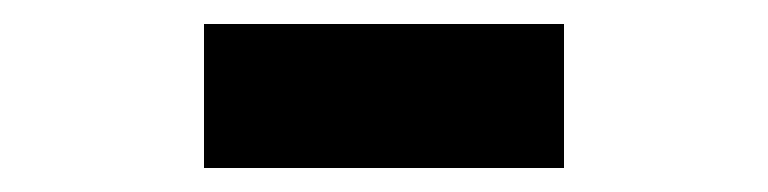

<svg xmlns="http://www.w3.org/2000/svg" viewBox="-20 -738 640 160"><path d="M150 -598V-718H450V-598Z"/></svg>

Font: Geist Mono UltraBlack
Style: Regular
Weight: 900
Monospace: yes
Designer: Basement.studio, Andrés Briganti, Mateo Zaragoza
Foundry: Basement.studio, Vercel, Andrés Briganti, Guido Ferreyra, Mateo Zaragoza
Version: Version 1.400; ttfautohint (v1.8.4.7-5d5b)